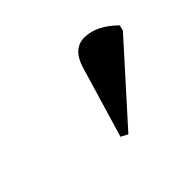

<svg xmlns="http://www.w3.org/2000/svg" viewBox="-61 -903 395 395"><g transform="rotate(-45 137.0 -705.5)"><path d="M128 -603 113 -611 159 -766Q172 -809 206.5 -808Q241 -807 274 -774L271 -762Z"/></g></svg>

Font: Noto Serif Display SemiCondensed
Style: Bold Italic
Weight: 700
Width: 4
Italic angle: -12°
Designer: Monotype Design Team
Foundry: Monotype Imaging Inc.
Version: Version 2.009